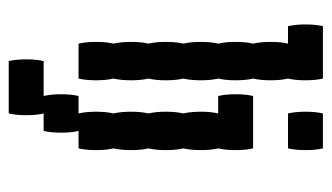

<svg xmlns="http://www.w3.org/2000/svg" viewBox="-180 -420 760 440"><g transform="rotate(90 200.0 -200.0)"><path d="M160 0H80Q76 -17 76 -40Q76 -64 80 -80Q76 -97 76 -120Q76 -144 80 -160Q76 -177 76 -200Q76 -224 80 -240Q76 -257 76 -280Q76 -304 80 -320Q76 -337 76 -360Q76 -384 80 -400Q76 -417 76 -440Q76 -464 80 -480H40Q36 -497 36 -520Q36 -544 40 -560H160Q164 -544 164 -520Q164 -497 160 -480Q164 -464 164 -440Q164 -417 160 -400Q164 -384 164 -360Q164 -337 160 -320Q164 -304 164 -280Q164 -257 160 -240Q164 -224 164 -200Q164 -177 160 -160Q164 -144 164 -120Q164 -97 160 -80Q164 -64 164 -40Q164 -17 160 0ZM240 -480Q236 -497 236 -520Q236 -544 240 -560H320Q324 -544 324 -520Q324 -497 320 -480ZM324 -360Q324 -337 320 -320Q324 -304 324 -280Q324 -257 320 -240Q324 -224 324 -200Q324 -177 320 -160Q324 -144 324 -120Q324 -97 320 -80Q324 -64 324 -40Q324 -17 320 0H280Q284 16 284 40Q284 63 280 80H240Q244 96 244 120Q244 143 240 160H120Q116 143 116 120Q116 96 120 80H200Q196 63 196 40Q196 16 200 0H240Q236 -17 236 -40Q236 -64 240 -80Q236 -97 236 -120Q236 -144 240 -160Q236 -177 236 -200Q236 -224 240 -240Q236 -257 236 -280Q236 -304 240 -320H200Q196 -337 196 -360Q196 -384 200 -400H320Q324 -384 324 -360Z"/></g></svg>

Font: VT323
Style: Regular
Weight: 400
Monospace: yes
Designer: Peter Hull
Version: Version 2.000